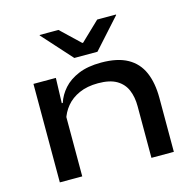

<svg xmlns="http://www.w3.org/2000/svg" viewBox="-102 -798 911 902"><g transform="rotate(-15 353.0 -347.0)"><path d="M525.5 0V-251.5Q525.5 -295.5 511.2 -329.8Q497 -364 463.8 -383.8Q430.5 -403.5 373.5 -403.5Q320.5 -403.5 281.8 -386.2Q243 -369 218.8 -339.8Q194.5 -310.5 184.5 -274.5L169 -357H190Q201.5 -393.5 229 -424.5Q256.5 -455.5 302 -474.5Q347.5 -493.5 412.5 -493.5Q492 -493.5 540.8 -466.2Q589.5 -439 612 -387.2Q634.5 -335.5 634.5 -262.5V0ZM80 0V-479H189L184.5 -339.5L189 -326V0ZM297 -547 167.5 -691V-693.5H259L351.5 -605.5H355.5L447.5 -693.5H539V-691L409.5 -547Z"/></g></svg>

Font: Anek Latin Expanded Medium
Style: Regular
Weight: 500
Width: 7
Designer: Yesha Goshar
Foundry: Ek Type
Version: Version 1.003